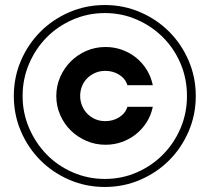

<svg xmlns="http://www.w3.org/2000/svg" viewBox="-20 -732 834 764"><path d="M397 12Q472 12 538 -16.5Q604 -45 653 -94Q702 -143 730.5 -209Q759 -275 759 -350Q759 -425 730.5 -491Q702 -557 653 -606Q604 -655 538 -683.5Q472 -712 397 -712Q322 -712 256 -683.5Q190 -655 141 -606Q92 -557 63.5 -491Q35 -425 35 -350Q35 -275 63.5 -209Q92 -143 141 -94Q190 -45 256 -16.5Q322 12 397 12ZM397 -20Q330 -20 270 -46Q210 -72 166 -117Q122 -162 96 -222Q70 -282 70 -350Q70 -419 96 -479Q122 -539 166 -583.5Q210 -628 270 -654Q330 -680 397 -680Q465 -680 524.5 -654Q584 -628 628.5 -583.5Q673 -539 698.5 -479Q724 -419 724 -350Q724 -282 698.5 -222Q673 -162 628.5 -117Q584 -72 524.5 -46Q465 -20 397 -20ZM400 -156Q434 -156 465 -167Q496 -178 521 -198Q546 -218 563.5 -245.5Q581 -273 588 -307H487Q479 -281 454.5 -265.5Q430 -250 399 -250Q376 -250 357.5 -258.5Q339 -267 326 -281Q313 -295 306 -313Q299 -331 299 -350Q299 -370 306 -388Q313 -406 326 -419.5Q339 -433 357.5 -441.5Q376 -450 399 -450Q430 -450 454.5 -434.5Q479 -419 487 -393H588Q581 -427 563.5 -455Q546 -483 521 -503Q496 -523 465 -534Q434 -545 400 -545Q359 -545 323.5 -529.5Q288 -514 261.5 -487.5Q235 -461 219.5 -425.5Q204 -390 204 -350Q204 -310 219.5 -274.5Q235 -239 261.5 -213Q288 -187 323.5 -171.5Q359 -156 400 -156Z"/></svg>

Font: IngvarSans
Style: Regular
Weight: 600
Version: Version 3.000